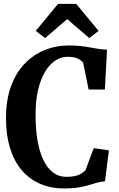

<svg xmlns="http://www.w3.org/2000/svg" viewBox="-20 -996 635 1026"><path d="M324 11Q250 11 192 -14.8Q134 -40.5 94 -89Q54 -137.5 33 -207Q12 -276.5 12 -364.5Q12 -459.5 37.8 -532Q63.5 -604.5 109.8 -653.5Q156 -702.5 217 -727.8Q278 -753 348 -753Q384.5 -753 412.2 -749.8Q440 -746.5 462.8 -742.2Q485.5 -738 506.8 -734.8Q528 -731.5 552 -730.5L540.5 -517.5H453.5L424 -662Q418 -669 408 -676Q398 -683 382.2 -687.8Q366.5 -692.5 341 -692.5Q295 -692.5 256.2 -657Q217.5 -621.5 193.8 -552Q170 -482.5 170 -380Q170 -306 180.5 -245.2Q191 -184.5 211.8 -141.2Q232.5 -98 263.2 -74.5Q294 -51 335 -51Q360.5 -51 379.5 -55Q398.5 -59 412.5 -67Q426.5 -75 437 -87L481 -204.5L562 -192.5L541 -27Q518 -25.5 497.2 -19.5Q476.5 -13.5 453.5 -6.5Q430.5 0.5 399.2 5.8Q368 11 324 11ZM221 -792.5 171 -831 290.5 -975.5H387L507 -831L457 -792.5L339 -894Z"/></svg>

Font: Merriweather 24pt SemiCondensed
Style: Bold
Weight: 700
Width: 4
Designer: Eben Sorkin
Foundry: Eben Sorkin
Version: Version 2.100